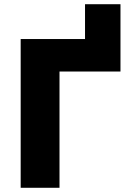

<svg xmlns="http://www.w3.org/2000/svg" viewBox="-20 -890 613 910"><path d="M78 0V-705H383V-870H551V-551H262V0Z"/></svg>

Font: Nunito Sans 7pt SemiCondensed Black
Style: Regular
Weight: 900
Width: 4
Designer: Vernon Adams
Foundry: Vernon Adams
Version: Version 3.101;gftools[0.9.27]